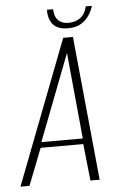

<svg xmlns="http://www.w3.org/2000/svg" viewBox="-72 -748 482 785"><g transform="rotate(-5 169.0 -355.5)"><path d="M-20 0 207 -591H247L305 0H267L251 -151H76L17 0ZM81 -174H251L217 -528ZM230 -628Q205 -628 188.5 -636Q172 -644 164 -657Q156 -670 153 -684.5Q150 -699 151 -711H176Q177 -680 192.5 -665Q208 -650 234 -650Q262 -650 282.5 -664.5Q303 -679 310 -711H335Q331 -694 318.5 -674.5Q306 -655 285 -641.5Q264 -628 230 -628Z"/></g></svg>

Font: Alumni Sans ExtraLight
Style: Italic
Weight: 250
Italic angle: -8°
Version: Version 1.016